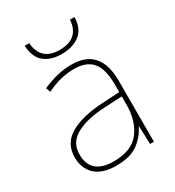

<svg xmlns="http://www.w3.org/2000/svg" viewBox="-179 -839 869 954"><g transform="rotate(-30 255.5 -362.0)"><path d="M402 -275V-220Q400 -129 354 -72Q308 -15 208 -15Q76 -15 76 -129Q76 -199 137.5 -232Q199 -265 301 -270ZM264 -537Q220 -537 178.5 -526.5Q137 -516 97 -498L106 -472Q185 -512 264 -512Q334 -512 368 -472.5Q402 -433 402 -343V-300L299 -294Q181 -287 114.5 -247.5Q48 -208 48 -129Q48 -66 88 -28Q128 10 208 10Q289 10 334 -23.5Q379 -57 400 -103H402L406 0H428V-350Q428 -537 264 -537ZM396 -734H370Q363 -629 251 -629Q145 -629 136 -734H110Q114 -666 151.5 -636Q189 -606 251 -606Q313 -606 353.5 -636.5Q394 -667 396 -734Z"/></g></svg>

Font: Noto Sans UI Thin
Style: Regular
Weight: 250
Designer: Monotype Design Team
Foundry: Monotype Imaging Inc.
Version: Version 1.901